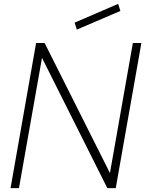

<svg xmlns="http://www.w3.org/2000/svg" viewBox="-20 -972 750 992"><path d="M602 -915.5 377 -819 365.5 -855 590.5 -952ZM548 -78 666.5 -750H710.5L578 0H534.5L197 -673L78 0H34.5L166.5 -750H210.5Z"/></svg>

Font: Russisch Sans ExtraLight
Style: Italic
Weight: 200
Width: 4
Italic angle: -10°
Designer: Michael Sharanda (font) & Cristiano Sobral (main changes)
Foundry: Michael Sharanda
Version: Version 2.00;September 8, 2020;FontCreator 13.0.0.2681 64-bi